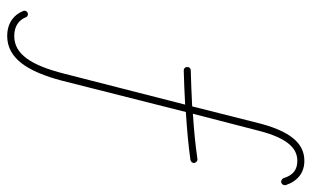

<svg xmlns="http://www.w3.org/2000/svg" viewBox="-190 -452 885 546"><g transform="rotate(90 253.0 -178.5)"><path d="M82 244C145 244 183 187 209 88L298 -264C345 -267 392 -271 434 -277C439 -278 443 -282 443 -287C443 -292 438 -297 433 -297C432 -297 432 -297 432 -297C392 -291 348 -287 303 -284L351 -470C374 -561 406 -581 437 -581C462 -581 478 -569 486 -542C488 -538 492 -535 496 -535C502 -535 506 -540 506 -545C506 -546 506 -547 506 -548C494 -583 470 -601 437 -601C398 -601 358 -578 331 -476L282 -282C247 -280 212 -279 180 -278C174 -278 170 -274 170 -268C170 -262 174 -258 180 -258C211 -259 244 -260 277 -262L189 82C165 177 133 224 82 224C52 224 36 209 29 192C28 188 24 185 20 185C14 185 10 190 10 195C10 196 10 198 11 199C20 222 42 244 82 244Z"/></g></svg>

Font: Mistral SingleLine Outline
Style: Regular
Weight: 300
Designer: François Chastanet, Élisa Garzelli, Anais Alves, Morgane Autin
Foundry: institut supérieur des arts et du design Toulouse / isdaT
Version: Version 1.000;Glyphs 3.3 (3337)